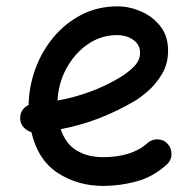

<svg xmlns="http://www.w3.org/2000/svg" viewBox="-20 -555 622 613"><path d="M512.7 -29.8Q468.3 10.3 415.3 24.4Q362.3 38.6 310.1 38.6Q228 38.6 164.6 -2.7Q101.1 -43.9 80.1 -133.3Q65.9 -137.2 55.7 -148.4Q45.4 -159.7 44.4 -175.3Q43.5 -189.9 51 -202.1Q58.6 -214.4 71.3 -219.7Q72.3 -277.8 92.5 -334Q112.8 -390.1 150.1 -435.3Q187.5 -480.5 239.5 -507.6Q291.5 -534.7 355.5 -534.7Q392.6 -534.7 429.7 -518.8Q466.8 -502.9 491.7 -471.7Q516.6 -440.4 516.6 -393.1Q516.6 -351.6 497.6 -319.3Q478.5 -287.1 453.6 -265.4Q428.7 -243.7 410.6 -232.9Q355 -200.2 295.7 -177.2Q236.3 -154.3 173.8 -142.6Q189 -96.7 223.9 -75Q258.8 -53.2 310.1 -53.2Q353 -53.2 389.2 -64.2Q425.3 -75.2 450.7 -98.1Q464.8 -110.8 484.1 -110.1Q503.4 -109.4 515.6 -95.2Q528.3 -81.1 527.6 -61.8Q526.9 -42.5 512.7 -29.8ZM353 -442.9Q303.2 -442.9 261.2 -414.3Q219.2 -385.7 192.9 -338.1Q166.5 -290.5 163.6 -233.9Q272.5 -253.9 360.4 -306.2Q391.1 -324.7 409.2 -344Q427.2 -363.3 427.2 -386.2Q427.2 -412.1 405.8 -427.5Q384.3 -442.9 353 -442.9Z"/></svg>

Font: Mikhak-FD Medium
Style: Regular
Weight: 500
Designer: Amin Abedi
Version: Version 3.2